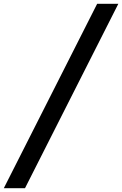

<svg xmlns="http://www.w3.org/2000/svg" viewBox="-20 -843 640 1006"><path d="M0 143 489 -823H600L111 143Z"/></svg>

Font: Iosevka Slab Semibold Extended
Style: Italic
Weight: 600
Width: 7
Italic angle: -9°
Monospace: yes
Designer: Belleve Invis
Foundry: Belleve Invis
Version: Version 11.1.0; ttfautohint (v1.8.3)